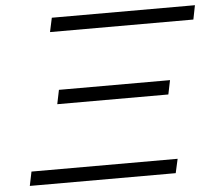

<svg xmlns="http://www.w3.org/2000/svg" viewBox="-50 -747 897 802"><g transform="rotate(-5 398.0 -346.0)"><path d="M43 0 55.2 -59.1H668L654.8 0ZM183.1 -632.8 195.8 -691.9H795.9L784.2 -632.8ZM187 -330.1 199.2 -389.2H665L652.8 -330.1Z"/></g></svg>

Font: CMU Bright
Style: Oblique
Weight: 500
Italic angle: -12°
Version: Version 0.7.0